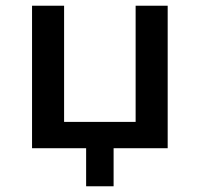

<svg xmlns="http://www.w3.org/2000/svg" viewBox="-20 -518 699 671"><path d="M281 133V0H92V-498H204V-92H454V-498H566V0H377V133Z"/></svg>

Font: Nunito Sans 7pt SemiBold
Style: Regular
Weight: 600
Designer: Vernon Adams
Foundry: Vernon Adams
Version: Version 3.101;gftools[0.9.27]